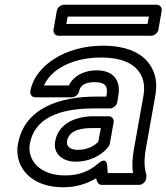

<svg xmlns="http://www.w3.org/2000/svg" viewBox="-20 -756 703 811"><path d="M546 -128C539 -89 537 -55 542 -25H435C432 -40 441 -106 393 -64C361 -36 318 -15 256 -15C174 -15 126 -51 110 -97C104 -113 103 -129 106 -148C125 -257 230 -298 376 -298H445C460 -298 473 -312 475 -323L480 -353C491 -417 458 -459 388 -459C341 -459 293 -440 271 -395H166C179 -425 203 -450 232 -468C274 -495 334 -513 406 -513C508 -513 564 -479 583 -422C589 -403 591 -379 586 -352ZM410 25H568C579 25 594 15 597 0L598 -8C599 -12 599 -16 598 -19C589 -47 588 -81 596 -128L636 -352C642 -386 641 -417 632 -444C606 -523 528 -563 415 -563C335 -563 264 -542 210 -508C166 -480 119 -434 108 -370C106 -359 114 -345 129 -345H284C295 -345 311 -355 314 -370C318 -393 337 -409 379 -409C425 -409 437 -392 430 -353L429 -348H385C237 -348 83 -302 56 -148C51 -122 53 -96 61 -73C84 -8 150 35 247 35C302 35 348 20 386 -3C389 9 393 25 410 25ZM213 -159C203 -103 249 -73 300 -73C357 -73 408 -98 438 -136C441 -140 443 -145 444 -149L460 -240C463 -255 450 -265 439 -265H376C307 -265 227 -239 213 -159ZM263 -159C269 -196 303 -215 367 -215H406L395 -157C378 -139 348 -123 309 -123C274 -123 260 -140 263 -159ZM603 -655H260L266 -686H609ZM619 -605C630 -605 646 -615 649 -630L663 -711C665 -722 657 -736 642 -736H250C239 -736 223 -726 220 -711L206 -630C204 -619 212 -605 227 -605Z"/></svg>

Font: Asimov
Style: WidOuIt
Weight: 500
Designer: Google
Version: Version 2.000980; 2014